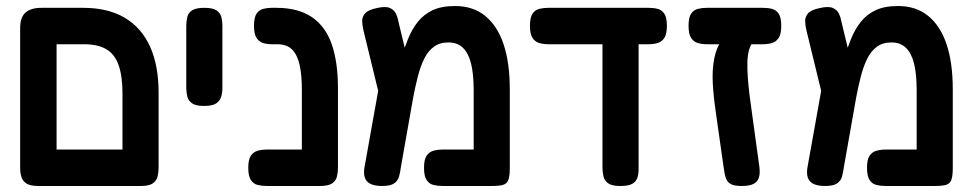

<svg xmlns="http://www.w3.org/2000/svg" viewBox="-20 -609 3236 638"><path d="M108 9Q80 9 67.5 0.5Q55 -8 51 -21.5Q47 -35 47 -51V-516Q47 -551 64.5 -567Q82 -583 118 -583H256Q339 -583 394.5 -550Q450 -517 478.5 -454.5Q507 -392 507 -301V-52Q507 -36 503.5 -22Q500 -8 487.5 0.5Q475 9 448 9Q421 9 408 1.5Q395 -6 391 -18.5Q387 -31 387 -45V-298Q387 -355 374.5 -391.5Q362 -428 334 -445Q306 -462 259 -462H168V-52Q168 -35 164.5 -21.5Q161 -8 148.5 0.5Q136 9 108 9ZM103 9 104 -112H451L452 9Z M658 -257Q631 -257 618.5 -265.5Q606 -274 602.5 -288Q599 -302 599 -317V-524Q599 -539 602.5 -553Q606 -567 619 -575Q632 -583 659 -583Q687 -583 699.5 -574.5Q712 -566 715.5 -552.5Q719 -539 719 -523V-316Q719 -301 715 -287.5Q711 -274 698.5 -265.5Q686 -257 658 -257Z M1043 9Q1017 9 1004 1.5Q991 -6 987 -18.5Q983 -31 983 -45V-313Q983 -360 975.5 -393.5Q968 -427 950.5 -444.5Q933 -462 901 -462H883Q868 -462 854.5 -466Q841 -470 832.5 -483Q824 -496 824 -523Q824 -551 832.5 -563.5Q841 -576 854.5 -579.5Q868 -583 882 -583H898Q971 -583 1016.5 -552Q1062 -521 1082.5 -461.5Q1103 -402 1103 -316V-52Q1103 -36 1099.5 -22Q1096 -8 1083.5 0.5Q1071 9 1043 9ZM867 9Q850 9 836 5.5Q822 2 813.5 -11Q805 -24 805 -51Q805 -79 813.5 -91.5Q822 -104 836 -108Q850 -112 866 -112H1049L1048 9Z M1674 -312V-51Q1674 -25 1669.5 -12Q1665 1 1652.5 5Q1640 9 1614 9H1450Q1434 9 1420 5.5Q1406 2 1397.5 -11Q1389 -24 1389 -51Q1389 -79 1397.5 -91.5Q1406 -104 1420 -108Q1434 -112 1451 -112H1554V-309Q1554 -362 1545.5 -397Q1537 -432 1518.5 -450Q1500 -468 1470 -468Q1441 -468 1421.5 -453.5Q1402 -439 1389.5 -413.5Q1377 -388 1368.5 -355Q1360 -322 1353 -285L1312 -53Q1310 -37 1306 -22.5Q1302 -8 1289.5 0.5Q1277 9 1250 9Q1214 9 1200 -6Q1186 -21 1191 -52L1249 -376L1289 -337Q1301 -375 1312 -411.5Q1323 -448 1336 -480Q1349 -512 1368.5 -536.5Q1388 -561 1417.5 -575Q1447 -589 1492 -589Q1552 -589 1592.5 -556Q1633 -523 1653.5 -461.5Q1674 -400 1674 -312ZM1251 -248 1188 -507Q1184 -523 1183.5 -538Q1183 -553 1193 -564.5Q1203 -576 1231 -582Q1261 -589 1275.5 -582.5Q1290 -576 1296 -563Q1302 -550 1304 -537L1350 -346Z M1802 -462Q1786 -462 1772 -466Q1758 -470 1749.5 -483Q1741 -496 1741 -523Q1741 -551 1749.5 -563.5Q1758 -576 1772 -579.5Q1786 -583 1802 -583H2135Q2152 -583 2165.5 -579.5Q2179 -576 2187.5 -563.5Q2196 -551 2196 -523Q2196 -496 2187.5 -483Q2179 -470 2165 -466Q2151 -462 2134 -462ZM2041 9Q2014 9 2001.5 0.5Q1989 -8 1985.5 -22Q1982 -36 1982 -52V-483L2102 -479V-45Q2102 -31 2098 -18.5Q2094 -6 2081.5 1.5Q2069 9 2041 9Z M2445 9Q2423 9 2411.5 4Q2400 -1 2395 -10.5Q2390 -20 2388 -32Q2386 -44 2384 -57L2358 -240Q2351 -288 2348.5 -332.5Q2346 -377 2353.5 -415Q2361 -453 2382 -481L2486 -474Q2475 -463 2469.5 -444.5Q2464 -426 2463.5 -402Q2463 -378 2465 -350.5Q2467 -323 2470.5 -294.5Q2474 -266 2478 -239L2503 -57Q2508 -22 2495 -6.5Q2482 9 2445 9ZM2330 -462Q2313 -462 2299 -466Q2285 -470 2276.5 -483Q2268 -496 2268 -523Q2268 -551 2276.5 -563.5Q2285 -576 2299 -579.5Q2313 -583 2329 -583H2515Q2532 -583 2545.5 -579.5Q2559 -576 2567.5 -563.5Q2576 -551 2576 -523Q2576 -496 2567.5 -483Q2559 -470 2545 -466Q2531 -462 2514 -462Z M3146 -312V-51Q3146 -25 3141.5 -12Q3137 1 3124.5 5Q3112 9 3086 9H2922Q2906 9 2892 5.5Q2878 2 2869.5 -11Q2861 -24 2861 -51Q2861 -79 2869.5 -91.5Q2878 -104 2892 -108Q2906 -112 2923 -112H3026V-309Q3026 -362 3017.5 -397Q3009 -432 2990.5 -450Q2972 -468 2942 -468Q2913 -468 2893.5 -453.5Q2874 -439 2861.5 -413.5Q2849 -388 2840.5 -355Q2832 -322 2825 -285L2784 -53Q2782 -37 2778 -22.5Q2774 -8 2761.5 0.5Q2749 9 2722 9Q2686 9 2672 -6Q2658 -21 2663 -52L2721 -376L2761 -337Q2773 -375 2784 -411.5Q2795 -448 2808 -480Q2821 -512 2840.5 -536.5Q2860 -561 2889.5 -575Q2919 -589 2964 -589Q3024 -589 3064.5 -556Q3105 -523 3125.5 -461.5Q3146 -400 3146 -312ZM2723 -248 2660 -507Q2656 -523 2655.5 -538Q2655 -553 2665 -564.5Q2675 -576 2703 -582Q2733 -589 2747.5 -582.5Q2762 -576 2768 -563Q2774 -550 2776 -537L2822 -346Z"/></svg>

Font: Fredoka SemiCondensed Medium
Style: Regular
Weight: 500
Width: 4
Designer: Ben Nathan
Foundry: Milena B. Brandão, Ben Nathan
Version: Version 2.001